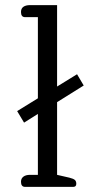

<svg xmlns="http://www.w3.org/2000/svg" viewBox="-20 -730 361 750"><path d="M62 -20Q62 -33 71.5 -40Q81 -47 97 -47H128V-285L74 -251L47 -296L128 -346V-663H78Q62 -663 62 -683Q62 -697 71.5 -703.5Q81 -710 97 -710H203V-392L281 -440L307 -396L203 -331V-47L251 -36Q267 -32 272.5 -27Q278 -22 278 -12Q278 0 266 0H78Q62 0 62 -20Z"/></svg>

Font: Maitree
Style: Regular
Weight: 400
Designer: CadsonDemak Team
Foundry: CadsonDemak
Version: Version 1.000